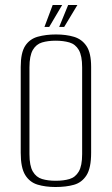

<svg xmlns="http://www.w3.org/2000/svg" viewBox="-20 -737 448 769"><path d="M202 12Q162 12 130.5 2.5Q99 -7 81 -36Q63 -65 63 -125V-469Q63 -526 81 -553.5Q99 -581 131.5 -590Q164 -599 204 -599Q245 -599 276.5 -589.5Q308 -580 326.5 -552.5Q345 -525 345 -469V-125Q345 -64 326.5 -35Q308 -6 276.5 3Q245 12 202 12ZM203 -13Q235 -13 258.5 -20Q282 -27 295.5 -50Q309 -73 309 -120V-467Q309 -514 295.5 -537Q282 -560 258 -567Q234 -574 203 -574Q172 -574 148.5 -567Q125 -560 111.5 -537Q98 -514 98 -467V-120Q98 -73 111.5 -50Q125 -27 148.5 -20Q172 -13 203 -13ZM158 -629 191 -717H229L177 -629ZM217 -629 253 -717H290L237 -629Z"/></svg>

Font: Alumni Sans ExtraLight
Style: Regular
Weight: 250
Version: Version 1.018